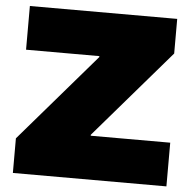

<svg xmlns="http://www.w3.org/2000/svg" viewBox="-51 -750 789 801"><g transform="rotate(5 343.5 -350.0)"><path d="M675 -183V0H32V-145L349 -513V-517H42V-700H659V-555L342 -187V-183Z"/></g></svg>

Font: CMG Sans Black
Style: Regular
Weight: 900
Designer: Julieta Ulanovsky
Foundry: Julieta Ulanovsky
Version: Version 7.200